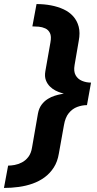

<svg xmlns="http://www.w3.org/2000/svg" viewBox="-70 -734 478 946"><path d="M-50.5 192Q-13.5 192 22.8 187Q59 182 91.2 170.5Q123.5 159 150 139.5Q176.5 120 195 91.2Q213.5 62.5 220 22.5L245 -117Q251.5 -155.5 269.2 -177Q287 -198.5 310.8 -207.2Q334.5 -216 358.5 -216L378.5 -327Q354.5 -327 333.8 -335.8Q313 -344.5 302.5 -363.5Q292 -382.5 297.5 -413.5L318 -533Q325.5 -572.5 317.8 -602.2Q310 -632 290.8 -653.5Q271.5 -675 243.5 -688Q215.5 -701 181.5 -707.5Q147.5 -714 110 -714L89.5 -604Q103.5 -604 120.8 -602.5Q138 -601 153.2 -594Q168.5 -587 176.2 -571Q184 -555 178.5 -525L153.5 -383.5Q149 -357.5 156 -339Q163 -320.5 176 -307.8Q189 -295 203.5 -287.8Q218 -280.5 229.8 -277Q241.5 -273.5 244.5 -272.5Q241.5 -272 229 -269.8Q216.5 -267.5 199.5 -262.2Q182.5 -257 165.5 -246.5Q148.5 -236 135.2 -218.5Q122 -201 117 -174.5L88 -8Q83.5 21 69.8 39Q56 57 38 66.2Q20 75.5 2 78.8Q-16 82 -30 82Z"/></svg>

Font: Anybody
Style: Bold Italic
Weight: 700
Italic angle: -10°
Designer: Tyler Finck
Foundry: Etcetera Type Company
Version: Version 1.113;gftools[0.9.25]